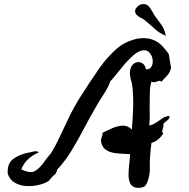

<svg xmlns="http://www.w3.org/2000/svg" viewBox="-20 -918 922 938"><path d="M816 -587Q810 -562 795.5 -547.5Q781 -533 769 -519Q763 -524 758 -523Q753 -522 747 -520Q742 -518 735.5 -516.5Q729 -515 720 -519Q713 -501 712 -465.5Q711 -430 711 -393Q712 -367 711.5 -343.5Q711 -320 709 -305Q729 -309 744.5 -320Q760 -331 775 -341Q790 -351 808 -351Q810 -343 804 -336.5Q798 -330 790 -324Q787 -321 783.5 -318.5Q780 -316 778 -313Q779 -306 778 -300Q777 -294 775 -288Q773 -281 772.5 -275.5Q772 -270 778 -266Q768 -250 754 -238Q740 -226 720 -220Q716 -192 713.5 -158Q711 -124 712 -96Q713 -82 709.5 -63Q706 -44 699.5 -27.5Q693 -11 684 -6Q678 -3 670 -1.5Q662 0 657 0Q627 -1 617 -20.5Q607 -40 608 -70Q609 -100 613 -133Q614 -141 614.5 -149Q615 -157 616 -165Q610 -165 604 -165.5Q598 -166 591 -166Q566 -167 540 -170.5Q514 -174 495.5 -187.5Q477 -201 473 -231Q475 -245 478 -250.5Q481 -256 481 -269Q502 -280 528 -291.5Q554 -303 579.5 -304Q605 -305 624 -285Q629 -340 630.5 -392Q632 -444 627 -494Q626 -502 624.5 -509Q623 -516 621 -523Q617 -537 615 -552.5Q613 -568 619 -587Q628 -607 644 -612.5Q660 -618 674.5 -609.5Q689 -601 693 -579Q714 -579 721.5 -595Q729 -611 725 -631Q721 -651 707 -664Q693 -677 672 -671Q651 -665 629.5 -646Q608 -627 587 -602.5Q566 -578 548.5 -555.5Q531 -533 519 -521Q508 -490 487.5 -459Q467 -428 450 -398Q420 -347 391 -291.5Q362 -236 330 -183Q298 -130 258 -88Q259 -84 258 -81.5Q257 -79 255 -78Q252 -73 252 -69Q242 -62 233.5 -52.5Q225 -43 217 -33Q195 -20 164.5 -13.5Q134 -7 104 -9.5Q74 -12 50.5 -26.5Q27 -41 18 -69Q14 -118 44 -141Q74 -164 122 -173Q126 -174 133 -175Q143 -178 152.5 -179Q162 -180 169 -173Q140 -161 118 -141Q96 -121 84 -91Q95 -84 115.5 -79Q136 -74 152 -83Q175 -98 193 -123.5Q211 -149 228 -168Q252 -206 273.5 -253Q295 -300 319.5 -350Q344 -400 374 -447Q418 -516 463.5 -582Q509 -648 564 -691Q590 -711 629.5 -723.5Q669 -736 704 -730Q741 -723 763.5 -702Q786 -681 805 -653Q808 -631 810.5 -616.5Q813 -602 816 -587ZM790 -743Q759 -756 739 -774.5Q719 -793 689 -818Q683 -824 671 -829.5Q659 -835 649.5 -843.5Q640 -852 640 -865Q640 -875 652 -886Q664 -897 677 -898Q697 -899 707 -887Q717 -875 725 -860Q728 -855 730.5 -850Q733 -845 736 -841Q753 -818 763 -804.5Q773 -791 779.5 -778Q786 -765 790 -743Z"/></svg>

Font: Yuji Mai
Style: Regular
Weight: 400
Designer: Kataoka Yuji
Foundry: Kinuta Font Factory
Version: Version 3.002